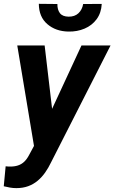

<svg xmlns="http://www.w3.org/2000/svg" viewBox="-45 -765 596 1000"><path d="M165.5 -66.9 379.4 -528.3H530.8L221.2 80.1Q207.5 108.9 190.2 133.5Q172.9 158.2 150.9 176.5Q128.9 194.8 101.6 204.8Q74.2 214.8 40 214.8Q22.9 214.8 6.8 211.9Q-9.3 209 -25.4 205.1L-15.6 101.1Q-10.3 101.6 -5.1 102.1Q0 102.5 4.9 102.5Q29.3 103 48.1 96.9Q66.9 90.8 81.1 77.4Q95.2 64 106.4 42.5ZM187.5 -528.3 233.4 -138.2 227.1 3.9 135.3 14.6 44.9 -528.3ZM388.2 -744.1 484.9 -744.6Q482.4 -697.8 458.3 -665Q434.1 -632.3 395.5 -616Q356.9 -599.6 311.5 -600.6Q245.6 -601.6 201.7 -639.2Q157.7 -676.8 157.2 -745.1L253.9 -744.1Q253.4 -714.8 266.8 -696.8Q280.3 -678.7 312 -678.2Q343.8 -677.7 363.3 -695.8Q382.8 -713.9 388.2 -744.1Z"/></svg>

Font: Roboto
Style: Bold Italic
Weight: 700
Italic angle: -12°
Designer: Christian Robertson
Foundry: Google
Version: Version 3.0